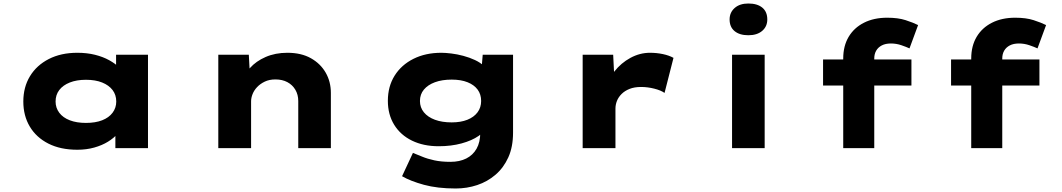

<svg xmlns="http://www.w3.org/2000/svg" viewBox="-20 -845 6056 1095"><path d="M421 9Q325 9 256 -26Q187 -61 150 -123Q113 -185 113 -266Q113 -348 151 -410.5Q189 -473 258.5 -508.5Q328 -544 421 -544Q476 -544 522 -532.5Q568 -521 603 -501.5Q638 -482 659.5 -460.5Q681 -439 687 -420L642 -412V-533H824V0H638V-150L675 -133Q672 -108 651 -83Q630 -58 596 -37Q562 -16 517.5 -3.5Q473 9 421 9ZM470 -144Q524 -144 562.5 -159Q601 -174 622 -202Q643 -230 643 -266Q643 -304 622 -331.5Q601 -359 562.5 -374.5Q524 -390 470 -390Q417 -390 378 -374.5Q339 -359 318 -331.5Q297 -304 297 -266Q297 -230 318 -202Q339 -174 378 -159Q417 -144 470 -144Z M1225 0V-533H1399L1407 -385L1358 -373Q1371 -418 1405.5 -457Q1440 -496 1495 -520Q1550 -544 1619 -544Q1698 -544 1753 -513Q1808 -482 1837.5 -430.5Q1867 -379 1867 -315V0H1681V-269Q1681 -305 1664.5 -333Q1648 -361 1619 -376.5Q1590 -392 1551 -392Q1516 -392 1490 -379.5Q1464 -367 1446.5 -348.5Q1429 -330 1420.5 -308.5Q1412 -287 1412 -267V0H1319Q1272 0 1248.5 0Q1225 0 1225 0Z M2579 230Q2475 230 2398 209Q2321 188 2273 160L2335 27Q2358 36 2388 48.5Q2418 61 2457.5 69.5Q2497 78 2549 78Q2601 78 2639 59Q2677 40 2698 3Q2719 -34 2719 -89V-133L2759 -128Q2749 -97 2710 -70Q2671 -43 2612 -27Q2553 -11 2482 -11Q2395 -11 2329.5 -43Q2264 -75 2228 -133.5Q2192 -192 2192 -270Q2192 -352 2230.5 -413.5Q2269 -475 2338 -509.5Q2407 -544 2497 -544Q2520 -544 2553.5 -540Q2587 -536 2622.5 -526.5Q2658 -517 2689 -502.5Q2720 -488 2740 -468.5Q2760 -449 2761 -423L2723 -414L2733 -533H2906V-89Q2906 -7 2879 52.5Q2852 112 2806 151.5Q2760 191 2701.5 210.5Q2643 230 2579 230ZM2556 -147Q2608 -147 2645.5 -162Q2683 -177 2703.5 -204.5Q2724 -232 2724 -269Q2724 -307 2704 -334Q2684 -361 2646.5 -376Q2609 -391 2556 -391Q2501 -391 2460.5 -376Q2420 -361 2397.5 -334Q2375 -307 2375 -269Q2375 -232 2397.5 -204.5Q2420 -177 2460.5 -162Q2501 -147 2556 -147Z M3303 0V-533H3477L3487 -332L3428 -328Q3445 -388 3483.5 -437Q3522 -486 3575.5 -515Q3629 -544 3687 -544Q3725 -544 3760.5 -536.5Q3796 -529 3821 -515L3770 -315Q3749 -330 3711 -339.5Q3673 -349 3636 -349Q3598 -349 3570.5 -338Q3543 -327 3525 -309Q3507 -291 3498.5 -269.5Q3490 -248 3490 -225V0Z M4155 0V-533H4341V0ZM4248 -644Q4198 -644 4169.5 -667.5Q4141 -691 4141 -734Q4141 -774 4170 -799.5Q4199 -825 4248 -825Q4299 -825 4327.5 -801.5Q4356 -778 4356 -734Q4356 -694 4327 -669Q4298 -644 4248 -644Z M4789 0V-511Q4789 -583 4820 -635Q4851 -687 4907.5 -715.5Q4964 -744 5040 -744Q5102 -744 5145 -730Q5188 -716 5216 -702L5167 -569Q5150 -577 5121 -587Q5092 -597 5061 -597Q5030 -597 5009 -586Q4988 -575 4977 -556Q4966 -537 4966 -511V0H4878Q4849 0 4827 0Q4805 0 4789 0ZM4674 -357V-506H5178V-357ZM5519 0V-511Q5519 -583 5550 -635Q5581 -687 5637.5 -715.5Q5694 -744 5770 -744Q5832 -744 5875 -730Q5918 -716 5946 -702L5897 -569Q5880 -577 5851 -587Q5822 -597 5791 -597Q5760 -597 5739 -586Q5718 -575 5707 -556Q5696 -537 5696 -511V0H5608Q5579 0 5557 0Q5535 0 5519 0ZM5404 -357V-506H5908V-357Z"/></svg>

Font: Lexend Zetta ExtraBold
Style: Regular
Weight: 800
Designer: Bonnie Shaver-Troup, Thomas Jockin
Foundry: Lexend
Version: Version 1.007